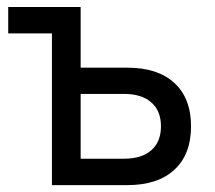

<svg xmlns="http://www.w3.org/2000/svg" viewBox="-20 -538 626 558"><path d="M130.9 0V-440.9H3.9V-517.6H214.4V-341.3H350.1Q438.5 -341.3 486.8 -296.9Q535.2 -252.4 535.2 -170.9Q535.2 -89.4 486.8 -44.7Q438.5 0 350.1 0ZM214.4 -76.7H339.8Q391.6 -76.7 419.7 -101.3Q447.8 -126 447.8 -170.9Q447.8 -215.8 419.7 -240.5Q391.6 -265.1 339.8 -265.1H214.4Z"/></svg>

Font: Cascadia Code NF SemiLight
Style: Regular
Weight: 350
Monospace: yes
Designer: Aaron Bell
Foundry: Saja Typeworks
Version: Version 2404.023; ttfautohint (v1.8.4)